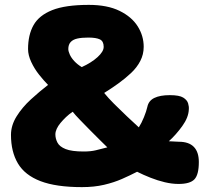

<svg xmlns="http://www.w3.org/2000/svg" viewBox="-20 -744 860 787"><path d="M316 23Q210 23 146 -1.5Q82 -26 53.5 -74Q25 -122 25 -191Q25 -230 48 -267Q71 -304 106.5 -336.5Q142 -369 177 -396Q160 -413 140.5 -437.5Q121 -462 108 -490Q95 -518 95 -543Q95 -601 117.5 -641Q140 -681 194 -702.5Q248 -724 344 -724Q420 -724 470 -699.5Q520 -675 544.5 -636Q569 -597 569 -552Q569 -521 555 -494Q541 -467 517 -444.5Q493 -422 464.5 -401.5Q436 -381 407 -363Q423 -343 448 -318Q473 -293 500 -267.5Q527 -242 549 -222Q560 -239 570 -263.5Q580 -288 584 -306Q589 -331 612.5 -342.5Q636 -354 676 -354Q715 -354 731 -344Q747 -334 751 -320.5Q755 -307 754 -296Q753 -263 727 -227Q701 -191 672 -165Q674 -165 683.5 -164.5Q693 -164 702.5 -163.5Q712 -163 713 -163Q754 -163 774.5 -142Q795 -121 795 -80Q795 -28 777 -9Q759 10 712 10Q685 10 655.5 3Q626 -4 597 -15.5Q568 -27 542 -40Q513 -25 480 -10.5Q447 4 406.5 13.5Q366 23 316 23ZM323 -123Q352 -123 372.5 -128Q393 -133 420 -140Q410 -150 390.5 -169Q371 -188 349 -210.5Q327 -233 307.5 -253Q288 -273 278 -286Q263 -276 250.5 -264Q238 -252 228 -240Q218 -228 212.5 -216Q207 -204 207 -193Q207 -176 215.5 -159.5Q224 -143 249 -133Q274 -123 323 -123ZM315 -469Q335 -478 351.5 -488.5Q368 -499 380 -510Q392 -521 398.5 -531.5Q405 -542 405 -552Q405 -575 389.5 -582.5Q374 -590 342 -590Q315 -590 297 -586Q279 -582 269.5 -571.5Q260 -561 260 -543Q260 -534 266 -520.5Q272 -507 284.5 -493.5Q297 -480 315 -469Z"/></svg>

Font: Fredoka Expanded
Style: Bold
Weight: 700
Width: 7
Designer: Ben Nathan
Foundry: Milena B. Brandão, Ben Nathan
Version: Version 2.001